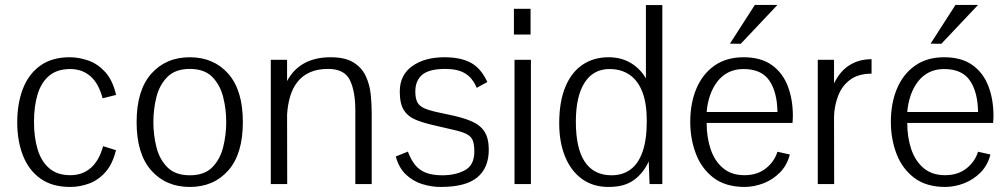

<svg xmlns="http://www.w3.org/2000/svg" viewBox="-20 -740 4052 772"><path d="M261.7 11.7Q190.4 11.7 143.3 -21.5Q96.2 -54.7 72.8 -113.5Q49.3 -172.4 49.3 -248.5Q49.3 -323.7 72 -382.8Q94.7 -441.9 141.6 -475.8Q188.5 -509.8 260.7 -509.8Q297.4 -509.8 335.2 -496.6Q373 -483.4 403.1 -450.4Q433.1 -417.5 446.8 -358.4L392.6 -344.7Q377 -404.3 343.8 -433.3Q310.5 -462.4 262.7 -462.4Q209.5 -462.4 177.5 -435.3Q145.5 -408.2 131.1 -360.4Q116.7 -312.5 116.7 -250Q116.7 -187.5 131.3 -139.2Q146 -90.8 178.2 -63.2Q210.4 -35.6 262.7 -35.6Q312 -35.6 345.5 -65.2Q378.9 -94.7 394.5 -152.3L446.3 -136.2Q433.1 -81.1 404.5 -48.6Q376 -16.1 338.6 -2.2Q301.3 11.7 261.7 11.7Z M743.2 11.7Q647 11.7 588.1 -54.7Q529.3 -121.1 529.3 -249Q529.3 -377 588.1 -443.4Q647 -509.8 743.2 -509.8Q839.4 -509.8 897.9 -443.4Q956.5 -377 956.5 -249Q956.5 -121.1 897.9 -54.7Q839.4 11.7 743.2 11.7ZM743.2 -35.2Q801.3 -35.2 833 -66.9Q864.7 -98.6 877.2 -147.9Q889.6 -197.3 889.6 -249Q889.6 -301.3 877.2 -350.3Q864.7 -399.4 833 -431.2Q801.3 -462.9 743.2 -462.9Q685.5 -462.9 653.6 -431.2Q621.6 -399.4 609.1 -350.3Q596.7 -301.3 596.7 -249Q596.7 -197.3 609.1 -147.9Q621.6 -98.6 653.6 -66.9Q685.5 -35.2 743.2 -35.2Z M1068.8 0V-499.5H1134.3V-414.1Q1159.7 -461.9 1203.6 -485.8Q1247.6 -509.8 1309.1 -509.8Q1367.7 -509.8 1401.1 -489Q1434.6 -468.3 1450.4 -434.6Q1466.3 -400.9 1470.5 -361.3Q1474.6 -321.8 1474.6 -284.7V0H1408.7V-295.9Q1408.7 -373.5 1386.7 -418.2Q1364.7 -462.9 1299.3 -462.9Q1256.3 -462.9 1226.1 -449.2Q1195.8 -435.5 1176.3 -410.9Q1156.7 -386.2 1146.7 -352.5Q1136.7 -318.8 1134.3 -278.8L1134.8 0Z M1752 11.7Q1715.3 11.7 1678.5 0.5Q1641.6 -10.7 1612.8 -37.6Q1584 -64.5 1571.3 -110.8L1620.1 -130.4Q1631.8 -98.6 1648.7 -77.4Q1665.5 -56.2 1692.1 -45.7Q1718.8 -35.2 1758.3 -35.2Q1812 -35.2 1849.6 -55.7Q1887.2 -76.2 1887.2 -130.4Q1887.2 -158.2 1881.3 -174.1Q1875.5 -189.9 1859.4 -199.2Q1843.3 -208.5 1812.7 -215.8Q1782.2 -223.1 1732.9 -234.4Q1686 -244.6 1653.6 -257.6Q1621.1 -270.5 1604.2 -296.6Q1587.4 -322.8 1587.4 -371.6Q1587.4 -438.5 1637.5 -474.1Q1687.5 -509.8 1767.1 -509.8Q1832 -509.8 1873 -487.8Q1914.1 -465.8 1939.5 -410.2Q1939.5 -410.2 1933.1 -406.7Q1926.8 -403.3 1918.2 -398.7Q1909.7 -394 1903.3 -390.4Q1897 -386.7 1897 -386.7Q1880.4 -426.3 1850.6 -444.6Q1820.8 -462.9 1771 -462.9Q1706.1 -462.9 1678 -439.7Q1649.9 -416.5 1649.9 -371.6Q1649.9 -341.3 1660.2 -325.2Q1670.4 -309.1 1698.2 -299.8Q1726.1 -290.5 1778.3 -280.3Q1837.4 -268.6 1874 -253.2Q1910.6 -237.8 1928 -210.9Q1945.3 -184.1 1945.3 -138.2Q1945.3 -64.9 1898.9 -26.6Q1852.5 11.7 1752 11.7Z M2048.8 0V-499.5H2114.7V0ZM2046.4 -601.1V-704.6H2113.3V-601.1Z M2427.2 11.7Q2363.8 11.7 2319.3 -21Q2274.9 -53.7 2251.7 -111.3Q2228.5 -168.9 2228.5 -244.1Q2228.5 -330.6 2252.9 -389.9Q2277.3 -449.2 2322 -479.5Q2366.7 -509.8 2426.8 -509.8Q2477.1 -509.8 2515.1 -487.5Q2553.2 -465.3 2577.1 -424.8V-719.7H2643.1V0H2591.8L2588.4 -91.3Q2568.8 -46.4 2530.5 -17.3Q2492.2 11.7 2427.2 11.7ZM2439 -35.2Q2482.9 -35.2 2514.6 -58.1Q2546.4 -81.1 2563.5 -129.4Q2580.6 -177.7 2580.6 -253.9Q2580.6 -324.7 2562.7 -370.6Q2544.9 -416.5 2511.2 -439.5Q2477.5 -462.4 2430.7 -462.4Q2365.7 -462.4 2330.6 -407.7Q2295.4 -353 2295.4 -250.5Q2295.4 -142.6 2331.8 -88.9Q2368.2 -35.2 2439 -35.2Z M2974.6 11.7Q2897.5 11.7 2849.1 -25.1Q2800.8 -62 2778.1 -121.6Q2755.4 -181.2 2755.4 -250Q2755.4 -325.7 2780.3 -384.3Q2805.2 -442.9 2853 -476.3Q2900.9 -509.8 2969.7 -509.8Q3039.6 -509.8 3083.3 -478.5Q3127 -447.3 3147.5 -393.8Q3168 -340.3 3168 -273.9Q3168 -272 3167.7 -266.6Q3167.5 -261.2 3167.2 -255.6Q3167 -250 3166.5 -245.6H2821.3Q2821.3 -188 2837.4 -140.1Q2853.5 -92.3 2887.2 -64Q2920.9 -35.6 2973.1 -35.6Q3024.4 -35.6 3058.8 -62.5Q3093.3 -89.4 3106 -129.9L3155.8 -118.7Q3144.5 -75.2 3116 -46.4Q3087.4 -17.6 3050.3 -3.2Q3013.2 11.2 2974.6 11.7ZM2821.3 -289.6H3106Q3105 -369.1 3073.5 -415.8Q3042 -462.4 2969.2 -462.4Q2935.1 -462.4 2908.7 -449Q2882.3 -435.5 2864 -411.6Q2845.7 -387.7 2835 -356.4Q2824.2 -325.2 2821.3 -289.6ZM2958.5 -564 2915 -564.5 3015.1 -720.2H3106Z M3268.1 0V-499.5H3333.5V-404.8Q3357.9 -454.6 3396.2 -478.3Q3434.6 -502 3484.4 -502V-443.8Q3431.2 -443.8 3398.4 -419.4Q3365.7 -395 3350.6 -356.2Q3335.4 -317.4 3333.5 -273.9L3334 0Z M3781.2 11.7Q3704.1 11.7 3655.8 -25.1Q3607.4 -62 3584.7 -121.6Q3562 -181.2 3562 -250Q3562 -325.7 3586.9 -384.3Q3611.8 -442.9 3659.7 -476.3Q3707.5 -509.8 3776.4 -509.8Q3846.2 -509.8 3889.9 -478.5Q3933.6 -447.3 3954.1 -393.8Q3974.6 -340.3 3974.6 -273.9Q3974.6 -272 3974.4 -266.6Q3974.1 -261.2 3973.9 -255.6Q3973.6 -250 3973.1 -245.6H3627.9Q3627.9 -188 3644 -140.1Q3660.2 -92.3 3693.8 -64Q3727.5 -35.6 3779.8 -35.6Q3831.1 -35.6 3865.5 -62.5Q3899.9 -89.4 3912.6 -129.9L3962.4 -118.7Q3951.2 -75.2 3922.6 -46.4Q3894 -17.6 3856.9 -3.2Q3819.8 11.2 3781.2 11.7ZM3627.9 -289.6H3912.6Q3911.6 -369.1 3880.1 -415.8Q3848.6 -462.4 3775.9 -462.4Q3741.7 -462.4 3715.3 -449Q3689 -435.5 3670.7 -411.6Q3652.3 -387.7 3641.6 -356.4Q3630.9 -325.2 3627.9 -289.6ZM3765.1 -564 3721.7 -564.5 3821.8 -720.2H3912.6Z"/></svg>

Font: Pontano Sans Light
Style: Regular
Weight: 300
Designer: Vernon Adams
Foundry: Vernon Adams
Version: Version 2.001